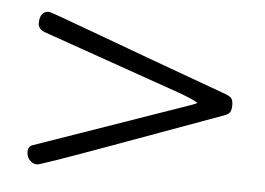

<svg xmlns="http://www.w3.org/2000/svg" viewBox="-36 -428 598 434"><g transform="rotate(5 263.5 -211.0)"><path d="M50 -81.1 371.1 -193.1Q408.7 -205.8 410.9 -208Q406 -212.9 371.1 -226.1L54.9 -336.9Q38.1 -343 38.1 -356Q38.1 -384 59.1 -384Q63.2 -384 165.4 -346.1Q267.6 -308.1 471.9 -233.9Q483.4 -229.5 486.7 -224.7Q490 -220 490 -209.8Q490 -199.7 486.7 -194.1Q483.4 -188.5 472.9 -185.1Q335.2 -135 216.8 -91.8Q69.3 -38.1 62 -38.1Q54.7 -38.1 48.3 -43Q38.1 -51.5 38.1 -64.7Q38.1 -77.9 50 -81.1Z"/></g></svg>

Font: Fanwood Text
Style: Italic
Weight: 400
Italic angle: -9°
Version: Version 1.101